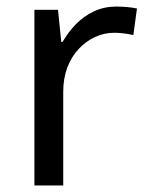

<svg xmlns="http://www.w3.org/2000/svg" viewBox="-20 -566 453 586"><path d="M335 -546Q350 -546 367.5 -544.5Q385 -543 398 -540L387 -459Q374 -462 358.5 -464Q343 -466 329 -466Q298 -466 270 -453Q242 -440 220 -416.5Q198 -393 185.5 -360Q173 -327 173 -286V0H85V-536H157L167 -438H171Q188 -468 212 -492.5Q236 -517 267 -531.5Q298 -546 335 -546Z"/></svg>

Font: lkorean25
Style: Book
Weight: 400
Designer: Jelle Bosma - Monotype Design Team
Foundry: Monotype Imaging Inc.
Version: Version 2.003